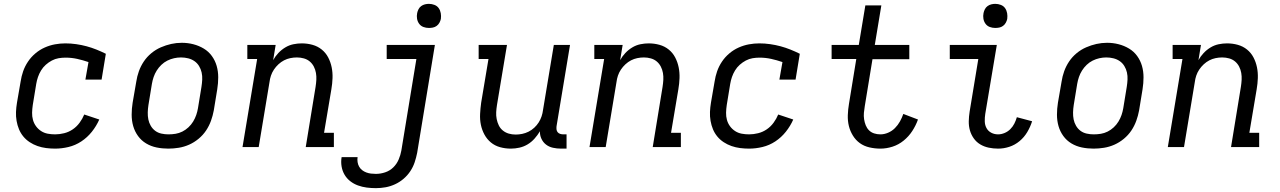

<svg xmlns="http://www.w3.org/2000/svg" viewBox="-20 -763 6640 996"><path d="M266 8Q242 8 219 5Q196 2 174.5 -5.5Q153 -13 134 -25.5Q115 -38 101 -55Q87 -72 78.5 -92.5Q70 -113 66 -136Q62 -159 63 -182.5Q64 -206 68 -230L87 -340Q91 -367 100 -393Q109 -419 125 -443Q141 -467 163.5 -486Q186 -505 212 -516.5Q238 -528 265 -533Q292 -538 319 -538Q347 -538 375 -534Q403 -530 429 -523Q455 -516 480 -506Q505 -496 529 -484L507 -350H423L439 -441Q410 -451 380.5 -457.5Q351 -464 320 -464Q302 -464 284 -461Q266 -458 249 -449Q232 -440 217.5 -427Q203 -414 193 -397.5Q183 -381 177 -363.5Q171 -346 168 -328L150 -218Q147 -198 146.5 -178.5Q146 -159 151 -141Q156 -123 167 -108Q178 -93 193.5 -83Q209 -73 227.5 -69.5Q246 -66 266 -66Q289 -66 313 -72Q337 -78 357.5 -92Q378 -106 393 -126.5Q408 -147 417 -169L495 -143Q480 -109 456.5 -79.5Q433 -50 402 -29.5Q371 -9 335.5 -0.5Q300 8 266 8Z M853 8Q822 8 792.5 2Q763 -4 738 -19Q713 -34 696 -57.5Q679 -81 671 -109Q663 -137 663 -168Q663 -199 668 -230L687 -340Q691 -367 700.5 -393.5Q710 -420 726 -444Q742 -468 765 -487Q788 -506 814.5 -517.5Q841 -529 868 -535Q895 -541 923 -541Q954 -541 983 -533.5Q1012 -526 1037 -511Q1062 -496 1079 -472.5Q1096 -449 1104 -421Q1112 -393 1112 -362Q1112 -331 1107 -300L1089 -190Q1084 -163 1074.5 -136.5Q1065 -110 1049 -86Q1033 -62 1010 -43Q987 -24 961 -12.5Q935 -1 907.5 3.5Q880 8 853 8ZM854 -66Q873 -66 891 -69Q909 -72 926 -80.5Q943 -89 957.5 -102.5Q972 -116 982 -132.5Q992 -149 998 -166.5Q1004 -184 1007 -202L1025 -312Q1028 -331 1029 -350Q1030 -369 1026 -387Q1022 -405 1012.5 -420.5Q1003 -436 988.5 -446Q974 -456 956 -460.5Q938 -465 919 -465Q901 -465 883 -461Q865 -457 848 -448.5Q831 -440 817 -426.5Q803 -413 793 -397Q783 -381 777 -363.5Q771 -346 768 -328L750 -218Q747 -199 746.5 -180Q746 -161 749.5 -143.5Q753 -126 762 -110.5Q771 -95 785 -84.5Q799 -74 817 -70Q835 -66 854 -66Z M1238 0 1314 -457H1263V-530H1410L1397 -451Q1408 -471 1424 -488Q1440 -505 1460 -517Q1480 -529 1502 -533.5Q1524 -538 1545 -538Q1574 -538 1601 -530.5Q1628 -523 1649 -506Q1670 -489 1682.5 -465Q1695 -441 1700.5 -414Q1706 -387 1705 -358Q1704 -329 1699 -300L1661 -74H1712V0H1566L1617 -312Q1620 -331 1621 -349Q1622 -367 1619 -384.5Q1616 -402 1608 -417.5Q1600 -433 1587 -444Q1574 -455 1556.5 -460Q1539 -465 1520 -465Q1503 -465 1486 -461.5Q1469 -458 1453.5 -450Q1438 -442 1424.5 -429.5Q1411 -417 1401 -402Q1391 -387 1385.5 -370.5Q1380 -354 1378 -337L1322 0Z M1930 213Q1906 213 1882.5 210Q1859 207 1837 199Q1815 191 1797 177Q1779 163 1767.5 143.5Q1756 124 1752 100.5Q1748 77 1752 53Q1752 53 1752 52.5Q1752 52 1752 52H1835Q1835 52 1835 52Q1835 52 1835 52Q1833 65 1835 78Q1837 91 1843 101.5Q1849 112 1858.5 119.5Q1868 127 1880 131.5Q1892 136 1904.5 137.5Q1917 139 1930 139Q1954 139 1978 131Q2002 123 2020 105.5Q2038 88 2048 64.5Q2058 41 2062 18L2140 -457H1986V-530H2236L2144 30Q2139 55 2131 79Q2123 103 2108.5 125Q2094 147 2073.5 164.5Q2053 182 2029 193Q2005 204 1980 208.5Q1955 213 1930 213ZM2205 -618Q2190 -618 2176.5 -623Q2163 -628 2154.5 -639.5Q2146 -651 2143.5 -665.5Q2141 -680 2144 -695Q2146 -705 2151 -715Q2156 -725 2165 -731.5Q2174 -738 2184.5 -740.5Q2195 -743 2205 -743Q2220 -743 2234 -737.5Q2248 -732 2256 -720.5Q2264 -709 2266.5 -694.5Q2269 -680 2267 -665Q2265 -655 2259.5 -645Q2254 -635 2245 -628.5Q2236 -622 2225.5 -620Q2215 -618 2205 -618Z M2630 8Q2601 8 2574 0.5Q2547 -7 2526.5 -24Q2506 -41 2493 -65Q2480 -89 2474.5 -116Q2469 -143 2470.5 -172Q2472 -201 2476 -230L2514 -457H2463V-530H2610L2558 -218Q2555 -199 2554 -181Q2553 -163 2556.5 -145.5Q2560 -128 2567.5 -112.5Q2575 -97 2588.5 -86Q2602 -75 2619 -70Q2636 -65 2655 -65Q2672 -65 2689 -68.5Q2706 -72 2722 -80Q2738 -88 2751.5 -100.5Q2765 -113 2774.5 -128Q2784 -143 2789.5 -159.5Q2795 -176 2797 -193L2853 -530H2937L2867 -108Q2866 -99 2867 -91Q2868 -83 2873 -77Q2878 -71 2886 -68.5Q2894 -66 2902 -66H2919V8H2890Q2869 8 2848.5 3.5Q2828 -1 2812.5 -13Q2797 -25 2788.5 -43.5Q2780 -62 2781 -82Q2769 -62 2753 -44Q2737 -26 2717 -14Q2697 -2 2674.5 3Q2652 8 2630 8Z M3038 0 3114 -457H3063V-530H3210L3197 -451Q3208 -471 3224 -488Q3240 -505 3260 -517Q3280 -529 3302 -533.5Q3324 -538 3345 -538Q3374 -538 3401 -530.5Q3428 -523 3449 -506Q3470 -489 3482.5 -465Q3495 -441 3500.5 -414Q3506 -387 3505 -358Q3504 -329 3499 -300L3461 -74H3512V0H3366L3417 -312Q3420 -331 3421 -349Q3422 -367 3419 -384.5Q3416 -402 3408 -417.5Q3400 -433 3387 -444Q3374 -455 3356.5 -460Q3339 -465 3320 -465Q3303 -465 3286 -461.5Q3269 -458 3253.5 -450Q3238 -442 3224.5 -429.5Q3211 -417 3201 -402Q3191 -387 3185.5 -370.5Q3180 -354 3178 -337L3122 0Z M3866 8Q3842 8 3819 5Q3796 2 3774.5 -5.5Q3753 -13 3734 -25.5Q3715 -38 3701 -55Q3687 -72 3678.5 -92.5Q3670 -113 3666 -136Q3662 -159 3663 -182.5Q3664 -206 3668 -230L3687 -340Q3691 -367 3700 -393Q3709 -419 3725 -443Q3741 -467 3763.5 -486Q3786 -505 3812 -516.5Q3838 -528 3865 -533Q3892 -538 3919 -538Q3947 -538 3975 -534Q4003 -530 4029 -523Q4055 -516 4080 -506Q4105 -496 4129 -484L4107 -350H4023L4039 -441Q4010 -451 3980.5 -457.5Q3951 -464 3920 -464Q3902 -464 3884 -461Q3866 -458 3849 -449Q3832 -440 3817.5 -427Q3803 -414 3793 -397.5Q3783 -381 3777 -363.5Q3771 -346 3768 -328L3750 -218Q3747 -198 3746.5 -178.5Q3746 -159 3751 -141Q3756 -123 3767 -108Q3778 -93 3793.5 -83Q3809 -73 3827.5 -69.5Q3846 -66 3866 -66Q3889 -66 3913 -72Q3937 -78 3957.5 -92Q3978 -106 3993 -126.5Q4008 -147 4017 -169L4095 -143Q4080 -109 4056.5 -79.5Q4033 -50 4002 -29.5Q3971 -9 3935.5 -0.5Q3900 8 3866 8Z M4547 8Q4518 8 4490 1.5Q4462 -5 4440.5 -20.5Q4419 -36 4404.5 -59.5Q4390 -83 4383.5 -109.5Q4377 -136 4378 -165.5Q4379 -195 4384 -224L4422 -457H4294V-530H4435L4469 -735H4552L4518 -530H4697V-456H4506L4466 -212Q4463 -195 4461.5 -178Q4460 -161 4462.5 -144.5Q4465 -128 4471 -113Q4477 -98 4488 -87Q4499 -76 4514.5 -71Q4530 -66 4547 -66Q4567 -66 4587 -74.5Q4607 -83 4622.5 -98.5Q4638 -114 4648.5 -133Q4659 -152 4666 -172L4742 -143Q4731 -112 4712.5 -83.5Q4694 -55 4667.5 -33.5Q4641 -12 4609.5 -2Q4578 8 4547 8Z M5158 8Q5133 8 5109 3Q5085 -2 5065 -14Q5045 -26 5031.5 -45Q5018 -64 5011.5 -86.5Q5005 -109 5005.5 -134Q5006 -159 5010 -184L5055 -457H4907V-530H5151L5091 -172Q5088 -153 5088.5 -133.5Q5089 -114 5097.5 -98.5Q5106 -83 5122 -74.5Q5138 -66 5158 -66Q5174 -66 5191 -73Q5208 -80 5221 -93Q5234 -106 5242 -122Q5250 -138 5255 -155L5334 -134Q5325 -105 5309 -78Q5293 -51 5269 -31Q5245 -11 5216 -1.5Q5187 8 5158 8ZM5143 -618Q5128 -618 5114.5 -623Q5101 -628 5092.5 -639.5Q5084 -651 5081.5 -665.5Q5079 -680 5082 -695Q5084 -705 5089 -715Q5094 -725 5103 -731.5Q5112 -738 5122.5 -740.5Q5133 -743 5143 -743Q5158 -743 5172 -737.5Q5186 -732 5194 -720.5Q5202 -709 5204.5 -694.5Q5207 -680 5205 -665Q5203 -655 5197.5 -645Q5192 -635 5183 -628.5Q5174 -622 5163.5 -620Q5153 -618 5143 -618Z M5653 8Q5622 8 5592.5 2Q5563 -4 5538 -19Q5513 -34 5496 -57.5Q5479 -81 5471 -109Q5463 -137 5463 -168Q5463 -199 5468 -230L5487 -340Q5491 -367 5500.5 -393.5Q5510 -420 5526 -444Q5542 -468 5565 -487Q5588 -506 5614.5 -517.5Q5641 -529 5668 -535Q5695 -541 5723 -541Q5754 -541 5783 -533.5Q5812 -526 5837 -511Q5862 -496 5879 -472.5Q5896 -449 5904 -421Q5912 -393 5912 -362Q5912 -331 5907 -300L5889 -190Q5884 -163 5874.5 -136.5Q5865 -110 5849 -86Q5833 -62 5810 -43Q5787 -24 5761 -12.5Q5735 -1 5707.5 3.5Q5680 8 5653 8ZM5654 -66Q5673 -66 5691 -69Q5709 -72 5726 -80.5Q5743 -89 5757.5 -102.5Q5772 -116 5782 -132.5Q5792 -149 5798 -166.5Q5804 -184 5807 -202L5825 -312Q5828 -331 5829 -350Q5830 -369 5826 -387Q5822 -405 5812.5 -420.5Q5803 -436 5788.5 -446Q5774 -456 5756 -460.5Q5738 -465 5719 -465Q5701 -465 5683 -461Q5665 -457 5648 -448.5Q5631 -440 5617 -426.5Q5603 -413 5593 -397Q5583 -381 5577 -363.5Q5571 -346 5568 -328L5550 -218Q5547 -199 5546.5 -180Q5546 -161 5549.5 -143.5Q5553 -126 5562 -110.5Q5571 -95 5585 -84.5Q5599 -74 5617 -70Q5635 -66 5654 -66Z M6038 0 6114 -457H6063V-530H6210L6197 -451Q6208 -471 6224 -488Q6240 -505 6260 -517Q6280 -529 6302 -533.5Q6324 -538 6345 -538Q6374 -538 6401 -530.5Q6428 -523 6449 -506Q6470 -489 6482.5 -465Q6495 -441 6500.5 -414Q6506 -387 6505 -358Q6504 -329 6499 -300L6461 -74H6512V0H6366L6417 -312Q6420 -331 6421 -349Q6422 -367 6419 -384.5Q6416 -402 6408 -417.5Q6400 -433 6387 -444Q6374 -455 6356.5 -460Q6339 -465 6320 -465Q6303 -465 6286 -461.5Q6269 -458 6253.5 -450Q6238 -442 6224.5 -429.5Q6211 -417 6201 -402Q6191 -387 6185.5 -370.5Q6180 -354 6178 -337L6122 0Z"/></svg>

Font: Iosevka Slab Extended
Style: Italic
Weight: 400
Width: 7
Italic angle: -9°
Monospace: yes
Designer: Belleve Invis
Foundry: Belleve Invis
Version: Version 11.1.0; ttfautohint (v1.8.3)